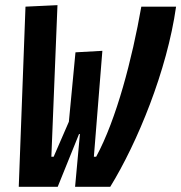

<svg xmlns="http://www.w3.org/2000/svg" viewBox="-20 -719 698 739"><path d="M269 0H404.3C508.8 -169.9 623 -447.3 657.7 -693.4H523.9C488.8 -493.2 428.2 -259.3 350.1 -115.7H341.3L374 -523.4L270.5 -517.6L245.1 -250.5L186.5 -115.7H177.7L201.2 -699.2L78.1 -693.4L52.2 0H202.1L284.2 -203.1H287.6Z"/></svg>

Font: Cascadia Code NF
Style: Bold Italic
Weight: 700
Italic angle: -10°
Monospace: yes
Designer: Aaron Bell
Foundry: Saja Typeworks
Version: Version 2404.023